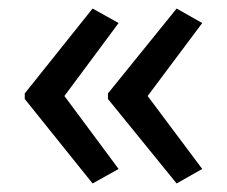

<svg xmlns="http://www.w3.org/2000/svg" viewBox="-20 -489 531 450"><path d="M38 -270V-257L197 -59L258 -93L131 -264L258 -435L197 -469ZM233 -270V-257L394 -59L454 -93L326 -264L454 -435L394 -469Z"/></svg>

Font: Noto Sans Ethiopic SemiCondensed
Style: Regular
Weight: 400
Width: 4
Designer: Monotype Design Team
Foundry: Monotype Imaging Inc.
Version: Version 2.102